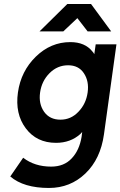

<svg xmlns="http://www.w3.org/2000/svg" viewBox="-20 -720 598 953"><path d="M176 -564H294L364 -630L415 -564H532L432 -700H314ZM318 -396Q370 -396 396 -357Q423 -317 415 -261Q407 -204 369 -165Q332 -126 280 -126Q227 -126 199 -165Q171 -205 179 -261Q187 -318 226 -357Q265 -396 318 -396ZM329 -511Q232 -511 158 -439Q84 -367 69 -261Q54 -155 108 -83Q162 -11 258 -11Q330 -11 379 -55Q381 -57 383 -59.5Q385 -62 388 -65L385 -41Q374 26 336 66Q298 107 234 107Q152 107 95 63L31 156Q98 213 223 213Q329 213 404 141Q479 69 496 -53L558 -500H455L448 -451Q446 -455 444 -458Q442 -461 439 -464Q402 -511 329 -511Z"/></svg>

Font: Unageo
Style: SemiBold-Italic
Weight: 600
Designer: Richard Sepsi
Foundry: Richard Sepsi
Version: Version 2.000